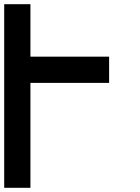

<svg xmlns="http://www.w3.org/2000/svg" viewBox="-20 -895 665 915"><path d="M0 -875H125V-625H500V-500H125V0H0Z"/></svg>

Font: CraftyPE
Style: Regular
Weight: 400
Designer: Erek Butcher
Foundry: Haunted Coop
Version: Version 0.018;April 4, 2024;FontCreator 15.0.0.2962 64-bit